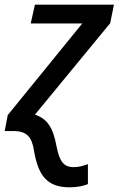

<svg xmlns="http://www.w3.org/2000/svg" viewBox="-37 -559 506 819"><path d="M260 240C292 240 321 234 338 226V141C319 148 300 154 278 154C233 154 217 128 204 65C190 -13 166 -52 112 -70L433 -460L449 -539H112L94 -459H314L-4 -68L-17 0H19C80 0 99 27 108 84C126 188 162 240 260 240Z"/></svg>

Font: Noto Sans Medium
Style: Italic
Weight: 500
Italic angle: -12°
Designer: Monotype Design Team
Foundry: Monotype Imaging Inc.
Version: Version 2.013